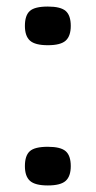

<svg xmlns="http://www.w3.org/2000/svg" viewBox="-20 -562 292 586"><path d="M56 -55Q56 -87 71 -100.5Q86 -114 126 -114Q165 -114 180.5 -100.5Q196 -87 196 -55Q196 -24 180.5 -10Q165 4 126 4Q87 4 71.5 -10Q56 -24 56 -55ZM56 -483Q56 -515 71 -528.5Q86 -542 126 -542Q165 -542 180.5 -528.5Q196 -515 196 -483Q196 -452 180.5 -438Q165 -424 126 -424Q87 -424 71.5 -438Q56 -452 56 -483Z"/></svg>

Font: Georama Extended Medium
Style: Regular
Weight: 500
Width: 7
Designer: Jean-Baptiste Levee
Foundry: Production Type
Version: Version 1.000